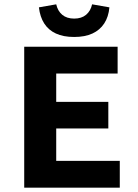

<svg xmlns="http://www.w3.org/2000/svg" viewBox="-20 -868 640 888"><path d="M92 0V-652H524V-528H240V-397H481V-274H240V-124H534V0ZM323 -697Q273 -697 238.5 -713Q204 -729 184.5 -759.5Q165 -790 160 -834L240 -848Q247 -817 268 -799.5Q289 -782 323 -782Q357 -782 378 -799.5Q399 -817 406 -848L486 -834Q482 -790 462 -759.5Q442 -729 407.5 -713Q373 -697 323 -697Z"/></svg>

Font: Source Code Pro ExtraLight
Style: Bold
Weight: 700
Monospace: yes
Version: Version 1.018;hotconv 1.0.116;makeotfexe 2.5.65601